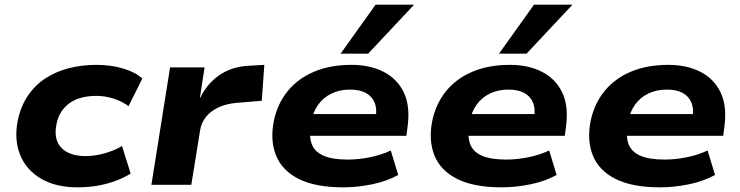

<svg xmlns="http://www.w3.org/2000/svg" viewBox="-20 -792 3174 823"><path d="M313 11Q219 11 156 -26Q93 -63 66.5 -127.5Q40 -192 56 -275Q69 -337 100 -382.5Q131 -428 176 -457Q221 -486 276.5 -500Q332 -514 393 -514Q456 -514 509 -498Q562 -482 590 -455L531 -337Q503 -358 466.5 -369.5Q430 -381 393 -381Q360 -381 331.5 -374Q303 -367 281 -352Q259 -337 243.5 -314Q228 -291 222 -259Q209 -194 243 -158.5Q277 -123 347 -123Q386 -123 427.5 -134.5Q469 -146 503 -166L540 -48Q513 -31 477.5 -17.5Q442 -4 400.5 3.5Q359 11 313 11Z M629 0 709 -503H857L837 -374H839Q868 -434 920.5 -470Q973 -506 1044 -510L1113 -514L1102 -360L993 -351Q949 -347 916 -331.5Q883 -316 863 -291Q843 -266 838 -235L800 0Z M1451 11Q1333 11 1261.5 -24.5Q1190 -60 1163.5 -125Q1137 -190 1154 -275Q1170 -349 1214 -402.5Q1258 -456 1327 -485Q1396 -514 1487 -514Q1566 -514 1624.5 -484Q1683 -454 1711 -395.5Q1739 -337 1727 -248L1722 -210H1280L1294 -303H1610L1590 -282Q1597 -325 1585.5 -352.5Q1574 -380 1547.5 -394Q1521 -408 1480 -408Q1437 -408 1402 -391.5Q1367 -375 1344.5 -344Q1322 -313 1314 -269L1312 -258Q1304 -207 1316.5 -174Q1329 -141 1367 -124.5Q1405 -108 1471 -108Q1519 -108 1568.5 -118.5Q1618 -129 1655 -147L1687 -42Q1638 -15 1575 -2Q1512 11 1451 11ZM1440 -562 1590 -772H1755L1558 -562Z M2130 11Q2012 11 1940.5 -24.5Q1869 -60 1842.5 -125Q1816 -190 1833 -275Q1849 -349 1893 -402.5Q1937 -456 2006 -485Q2075 -514 2166 -514Q2245 -514 2303.5 -484Q2362 -454 2390 -395.5Q2418 -337 2406 -248L2401 -210H1959L1973 -303H2289L2269 -282Q2276 -325 2264.5 -352.5Q2253 -380 2226.5 -394Q2200 -408 2159 -408Q2116 -408 2081 -391.5Q2046 -375 2023.5 -344Q2001 -313 1993 -269L1991 -258Q1983 -207 1995.5 -174Q2008 -141 2046 -124.5Q2084 -108 2150 -108Q2198 -108 2247.5 -118.5Q2297 -129 2334 -147L2366 -42Q2317 -15 2254 -2Q2191 11 2130 11ZM2119 -562 2269 -772H2434L2237 -562Z M2809 11Q2691 11 2619.5 -24.5Q2548 -60 2521.5 -125Q2495 -190 2512 -275Q2528 -349 2572 -402.5Q2616 -456 2685 -485Q2754 -514 2845 -514Q2924 -514 2982.5 -484Q3041 -454 3069 -395.5Q3097 -337 3085 -248L3080 -210H2638L2652 -303H2968L2948 -282Q2955 -325 2943.5 -352.5Q2932 -380 2905.5 -394Q2879 -408 2838 -408Q2795 -408 2760 -391.5Q2725 -375 2702.5 -344Q2680 -313 2672 -269L2670 -258Q2662 -207 2674.5 -174Q2687 -141 2725 -124.5Q2763 -108 2829 -108Q2877 -108 2926.5 -118.5Q2976 -129 3013 -147L3045 -42Q2996 -15 2933 -2Q2870 11 2809 11Z"/></svg>

Font: Nunito Sans 7pt SemiExpanded ExtraBold
Style: Italic
Weight: 800
Width: 6
Italic angle: -9°
Designer: Vernon Adams
Foundry: Vernon Adams
Version: Version 3.101;gftools[0.9.27]